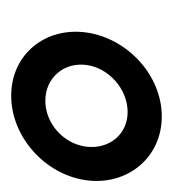

<svg xmlns="http://www.w3.org/2000/svg" viewBox="-3 -302 309 343"><g transform="rotate(90 151.5 -130.5)"><path d="M96 -130C101 -170 139 -204 180 -204C221 -204 247 -170 242 -130C237 -90 201 -57 160 -57C119 -57 91 -90 96 -130ZM38 -130C28 -57 77 4 151 4C225 4 292 -57 302 -130C312 -203 262 -265 188 -265C114 -265 48 -203 38 -130Z"/></g></svg>

Font: Hussar Tani
Style: DwaKurs
Weight: 700
Foundry: Cannot Into Space Fonts
Version: Version 0.92